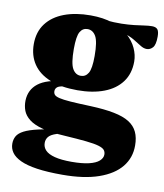

<svg xmlns="http://www.w3.org/2000/svg" viewBox="-82 -548 745 870"><g transform="rotate(10 290.0 -113.0)"><path d="M263.5 254Q194 254 146.5 247Q99 240 70.2 226.5Q41.5 213 28.8 194.8Q16 176.5 16 154.5Q16 135 24.5 119.8Q33 104.5 56 92.5Q79 80.5 121 71Q163 61.5 230 53.5H286L286.5 62Q234 67.5 206.8 76.2Q179.5 85 169.8 97Q160 109 160 125.5Q160 145 173.5 159.2Q187 173.5 216.8 181.2Q246.5 189 294 189Q342.5 189 374 181.5Q405.5 174 420.5 160.5Q435.5 147 435.5 131Q435.5 119 428.8 110.5Q422 102 402 96Q382 90 343.5 86Q305 82 242 78Q179 74.5 139.2 63.8Q99.5 53 78 36Q56.5 19 48.5 -2.2Q40.5 -23.5 41 -48Q42.5 -98.5 80.5 -128Q118.5 -157.5 199 -164.5L214 -142.5Q183 -140.5 172.8 -133Q162.5 -125.5 162.5 -113Q162.5 -103 168.2 -96.5Q174 -90 191.2 -85.8Q208.5 -81.5 243.2 -79Q278 -76.5 336 -74.5Q400.5 -72 444.5 -63.2Q488.5 -54.5 515 -37.8Q541.5 -21 553.5 4.8Q565.5 30.5 565.5 66Q566 122.5 531.8 164.8Q497.5 207 430.2 230.5Q363 254 263.5 254ZM264 -135Q188.5 -135 137.2 -155.8Q86 -176.5 59.8 -215.2Q33.5 -254 33.5 -307Q33.5 -363 62.5 -401.5Q91.5 -440 143.8 -459.8Q196 -479.5 265 -479.5Q324 -479.5 367.2 -464.5Q410.5 -449.5 439 -424.2Q467.5 -399 481.5 -368.5Q495.5 -338 495.5 -307.5Q495.5 -252 466.8 -213.2Q438 -174.5 386 -154.8Q334 -135 264 -135ZM268 -202Q290 -202 302.2 -222.5Q314.5 -243 314.5 -301Q314.5 -367.5 300.5 -391.8Q286.5 -416 262 -416Q240 -416 228 -395.5Q216 -375 216 -316.5Q216 -250.5 229.8 -226.2Q243.5 -202 268 -202ZM343 -432.5 335 -470Q376 -466 408.5 -466.8Q441 -467.5 466.8 -470.5Q492.5 -473.5 512.2 -476.5Q532 -479.5 547.5 -479.5Q565 -479.5 572.8 -470.5Q580.5 -461.5 580.5 -437.5Q580.5 -399.5 568.5 -386.5Q556.5 -373.5 541 -373.5Q526.5 -373.5 511.2 -383.5Q496 -393.5 474.8 -406Q453.5 -418.5 422 -427Q390.5 -435.5 343 -432.5Z"/></g></svg>

Font: Newsreader ExtraBold
Style: Regular
Weight: 800
Designer: Hugues Gentile
Foundry: Production Type
Version: Version 1.003